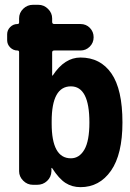

<svg xmlns="http://www.w3.org/2000/svg" viewBox="-20 -770 540 800"><path d="M275.4 -110.4Q310.5 -110.4 331.5 -146.5Q352.5 -182.6 352.5 -259.8Q352.5 -410.2 275.4 -410.2Q195.3 -410.2 195.3 -264.6V-254.9Q195.3 -110.4 275.4 -110.4ZM315.4 -530.3Q398.4 -530.3 444.3 -463.9Q490.2 -397.5 490.2 -259.8Q490.2 -127 442.4 -58.6Q394.5 9.8 315.4 9.8Q280.3 9.8 252.9 -7.8Q225.6 -25.4 197.3 -69.3Q197.3 -70.3 195.3 -70.3Q194.3 -70.3 194.3 -69.3V-56.6Q193.4 -32.2 176.3 -16.1Q159.2 0 134.8 0H117.2Q93.8 0 76.7 -17.1Q59.6 -34.2 59.6 -56.6V-552.7Q59.6 -559.6 52.7 -559.6Q35.2 -559.6 22.5 -572.3Q9.8 -585 9.8 -602.5V-627Q9.8 -644.5 22.5 -657.2Q35.2 -669.9 52.7 -669.9Q59.6 -669.9 59.6 -676.8V-693.4Q59.6 -716.8 76.7 -733.4Q93.8 -750 117.2 -750H139.6Q163.1 -750 180.2 -732.9Q197.3 -715.8 197.3 -693.4V-678.7Q197.3 -669.9 206.1 -669.9H315.4Q338.9 -669.9 354.5 -653.8Q370.1 -637.7 370.1 -614.7Q370.1 -591.8 354 -575.7Q337.9 -559.6 315.4 -559.6H206.1Q197.3 -559.6 197.3 -551.8V-456.1Q197.3 -455.1 198.2 -455.1Q200.2 -455.1 200.2 -456.1Q249 -530.3 315.4 -530.3Z"/></svg>

Font: Rounded Mgen+ 2m bold
Style: Bold
Weight: 700
Designer: [Source Han Sans]
Ryoko NISHIZUKA  (kana & ideographs); Paul D. Hunt (Latin, Greek & Cyrillic); Wenlong ZHANG  (bopomofo
Version: Version 1.059.20150602